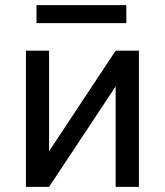

<svg xmlns="http://www.w3.org/2000/svg" viewBox="-20 -725 640 745"><path d="M428.7 -528.3H519V0H428.7V-389.6L170.4 0H80.6V-528.3H170.4V-138.2ZM470.2 -635.3H121.6V-705.1H470.2Z"/></svg>

Font: Roboto Mono
Style: Regular
Weight: 400
Designer: Google
Version: Version 2.000985; 2015; ttfautohint (v1.3)